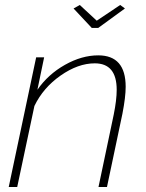

<svg xmlns="http://www.w3.org/2000/svg" viewBox="-20 -750 586 770"><path d="M275 -716 300 -730 368 -667 462 -730 481 -716 374 -638H348ZM125 -520H157L130 -390Q173 -452 240.5 -490Q308 -528 374 -528Q484 -528 484 -402Q484 -361 471 -294L409 0H375L436 -290Q448 -349 448 -390Q448 -496 360 -496Q293 -496 223 -447Q153 -398 118 -325L49 0H15Z"/></svg>

Font: Raleway-v4020 ExtraLight
Style: Italic
Weight: 275
Italic angle: -12°
Designer: Matt McInerney, Pablo Impallari, Rodrigo Fuenzalida
Foundry: Matt McInerney, Pablo Impallari, Rodrigo Fuenzalida
Version: Version 4.020;PS 004.020;hotconv 1.0.88;makeotf.lib2.5.64775